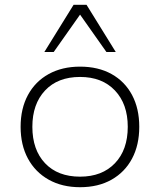

<svg xmlns="http://www.w3.org/2000/svg" viewBox="-20 -773 668 801"><path d="M314 8Q239 8 183 -23.5Q127 -55 96.5 -111.5Q66 -168 66 -244Q66 -320 96.5 -376.5Q127 -433 183 -464Q239 -495 314 -495Q390 -495 445.5 -464Q501 -433 531 -376.5Q561 -320 561 -244Q561 -168 531 -111.5Q501 -55 445.5 -23.5Q390 8 314 8ZM314 -36Q406 -36 459.5 -92Q513 -148 513 -244Q513 -339 459.5 -395.5Q406 -452 314 -452Q221 -452 168 -395.5Q115 -339 115 -244Q115 -148 168 -92Q221 -36 314 -36ZM165 -556 287 -753H341L463 -556H424L314 -712L204 -556Z"/></svg>

Font: Nunito Sans 10pt SemiExpanded ExtraLight
Style: Regular
Weight: 250
Width: 6
Designer: Vernon Adams
Foundry: Vernon Adams
Version: Version 3.101;gftools[0.9.27]